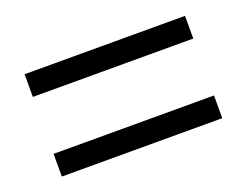

<svg xmlns="http://www.w3.org/2000/svg" viewBox="-56 -558 604 469"><g transform="rotate(-20 245.5 -323.0)"><path d="M37 -190V-249H454V-190ZM37 -397V-456H454V-397Z"/></g></svg>

Font: Trueno
Style: Lt
Weight: 300
Designer: Julieta Ulanovsky
Foundry: Julieta Ulanovsky
Version: Version 3.001b